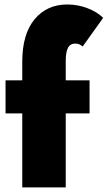

<svg xmlns="http://www.w3.org/2000/svg" viewBox="-20 -815 469 835"><path d="M76.8 -321.8H4.1V-465.5H76.8V-546.4Q76.8 -666.4 130.2 -730.9Q183.6 -795.5 272.7 -795.5Q318.2 -795.5 360.5 -779.3Q402.7 -763.2 428.6 -737.3L339.5 -612.7Q325.5 -625.5 307.7 -625.5Q285 -625.5 275.5 -606.8Q265.9 -588.2 265.9 -549.1V-465.5H369.5V-321.8H265.9V0H76.8Z"/></svg>

Font: Spartan MB Black
Style: Regular
Weight: 900
Designer: Matt Bailey, Mirko Velimirovic
Foundry: Matt Bailey
Version: Version 1.005